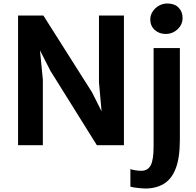

<svg xmlns="http://www.w3.org/2000/svg" viewBox="-20 -832 1125 1100"><path d="M83.5 0V-743H228.5L507 -303.5L562 -194L547 -359.5V-743H690V0H535L269 -426L209 -543.5L225.5 -375.5V0ZM727 237V136.5Q733.5 140 753.2 143.2Q773 146.5 789 146.5Q827 146.5 843.5 115Q860 83.5 860 7.5V-556.5H1010.5V-32Q1010.5 72 986.8 133.2Q963 194.5 918.5 221.2Q874 248 812 248Q799.5 248 781.8 246.2Q764 244.5 748.5 242Q733 239.5 727 237ZM929 -637.5Q892 -637.5 866.5 -660.5Q841 -683.5 841 -720.5Q841 -745.5 854.8 -766.2Q868.5 -787 890.8 -799.5Q913 -812 938.5 -812Q979.5 -812 1002.8 -788.8Q1026 -765.5 1026 -729Q1026 -691 997.2 -664.2Q968.5 -637.5 929 -637.5Z"/></svg>

Font: Koeln Type Sans
Style: Bold
Weight: 700
Designer: Eben Sorkin
Foundry: Eben Sorkin
Version: Version 2.001